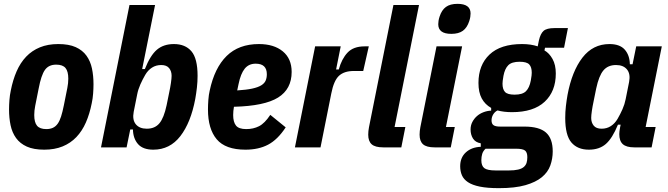

<svg xmlns="http://www.w3.org/2000/svg" viewBox="-20 -766 3474 998"><path d="M210 12Q155 12 119.5 -4Q84 -20 63.5 -48.5Q43 -77 35 -115Q27 -153 27 -197Q27 -220 29 -246Q31 -272 36 -295Q47 -351 66.5 -395.5Q86 -440 116 -471.5Q146 -503 187.5 -520Q229 -537 283 -537Q338 -537 373.5 -521Q409 -505 429.5 -476.5Q450 -448 458 -410Q466 -372 466 -328Q466 -305 464 -279Q462 -253 457 -230Q446 -174 426.5 -129.5Q407 -85 377 -53.5Q347 -22 305.5 -5Q264 12 210 12ZM221 -95Q240 -95 254.5 -101.5Q269 -108 279.5 -122.5Q290 -137 297.5 -160.5Q305 -184 312 -219L330 -309Q335 -334 335 -357Q335 -395 320.5 -412.5Q306 -430 272 -430Q233 -430 213.5 -402.5Q194 -375 181 -306L163 -216Q158 -191 158 -168Q158 -130 172.5 -112.5Q187 -95 221 -95Z M653 -740H786L719 -407H733Q761 -478 795.5 -507.5Q830 -537 884 -537Q943 -537 975 -499.5Q1007 -462 1007 -372Q1007 -341 1003.5 -310.5Q1000 -280 995 -252Q972 -129 917.5 -58.5Q863 12 777 12Q723 12 697.5 -17Q672 -46 671 -93H657L638 0H505ZM743 -97Q785 -97 808.5 -125Q832 -153 846 -219L860 -288Q865 -311 868.5 -335Q872 -359 872 -372Q872 -396 859 -412Q846 -428 818 -428Q791 -428 770 -414.5Q749 -401 735 -377Q721 -353 709.5 -327Q698 -301 693 -275L675 -185Q667 -143 686 -120Q705 -97 743 -97Z M1256 12Q1152 12 1106.5 -42Q1061 -96 1061 -197Q1061 -220 1063 -247Q1065 -274 1070 -295Q1095 -413 1158 -475Q1221 -537 1326 -537Q1404 -537 1450 -499Q1496 -461 1496 -392Q1496 -303 1425.5 -259Q1355 -215 1196 -211Q1194 -202 1193 -189Q1192 -176 1192 -168Q1192 -132 1206.5 -113.5Q1221 -95 1260 -95Q1297 -95 1326.5 -110Q1356 -125 1385 -169L1465 -104Q1423 -40 1373.5 -14Q1324 12 1256 12ZM1309 -435Q1273 -435 1252 -409Q1231 -383 1220 -329L1213 -296Q1261 -299 1291 -305.5Q1321 -312 1338 -322.5Q1355 -333 1361 -347.5Q1367 -362 1367 -380Q1367 -435 1309 -435Z M1513 0 1618 -525H1751L1727 -405H1741Q1756 -460 1786.5 -492.5Q1817 -525 1875 -525H1897L1868 -397H1819Q1769 -397 1742 -372Q1715 -347 1702 -280L1646 0Z M1972 0Q1930 0 1912 -16Q1894 -32 1894 -66Q1894 -74 1895 -85Q1896 -96 1898 -105L2025 -740H2158L2031 -106H2087L2066 0Z M2326 -590Q2258 -590 2258 -640Q2258 -648 2259.5 -658Q2261 -668 2265 -680Q2276 -714 2298 -730Q2320 -746 2358 -746Q2426 -746 2426 -696Q2426 -688 2424.5 -678Q2423 -668 2419 -656Q2408 -622 2386 -606Q2364 -590 2326 -590ZM2239 0Q2197 0 2179 -16Q2161 -32 2161 -66Q2161 -74 2162 -85Q2163 -96 2165 -105L2249 -525H2382L2298 -106H2344L2323 0Z M2853 21Q2853 59 2840.5 94Q2828 129 2796.5 155Q2765 181 2711 196.5Q2657 212 2573 212Q2513 212 2474 204Q2435 196 2412.5 181Q2390 166 2381 145Q2372 124 2372 98Q2372 53 2401.5 26Q2431 -1 2479 -3V-21Q2451 -26 2438.5 -46Q2426 -66 2426 -93Q2426 -114 2435 -131.5Q2444 -149 2458.5 -162Q2473 -175 2492.5 -182.5Q2512 -190 2533 -191V-205Q2501 -223 2484 -254.5Q2467 -286 2467 -335Q2467 -428 2524.5 -482.5Q2582 -537 2694 -537Q2739 -537 2775 -525L2781 -555Q2789 -591 2805.5 -605.5Q2822 -620 2862 -620H2932L2912 -518H2813L2810 -504Q2835 -490 2852 -459.5Q2869 -429 2869 -384Q2869 -291 2811 -237Q2753 -183 2641 -183Q2599 -183 2566 -192Q2552 -185 2543.5 -171Q2535 -157 2535 -140Q2535 -123 2545 -115.5Q2555 -108 2580 -108H2706Q2783 -108 2818 -77Q2853 -46 2853 21ZM2721 51Q2721 26 2709 16.5Q2697 7 2662 7H2504Q2491 19 2486.5 34Q2482 49 2482 67Q2482 96 2497.5 108Q2513 120 2557 120H2625Q2654 120 2673 115.5Q2692 111 2702.5 102Q2713 93 2717 80.5Q2721 68 2721 51ZM2655 -274Q2696 -274 2714 -292Q2732 -310 2739 -347Q2742 -364 2743 -373Q2744 -382 2744 -388Q2744 -417 2731 -431Q2718 -445 2681 -445Q2640 -445 2622 -427Q2604 -409 2597 -372Q2594 -355 2593 -346Q2592 -337 2592 -331Q2592 -302 2605 -288Q2618 -274 2655 -274Z M3277 0Q3236 0 3217.5 -16.5Q3199 -33 3199 -69Q3199 -77 3200 -84Q3201 -91 3203 -103L3206 -118H3192Q3163 -47 3129 -17.5Q3095 12 3041 12Q2982 12 2950 -25.5Q2918 -63 2918 -153Q2918 -184 2921.5 -214.5Q2925 -245 2930 -273Q2953 -396 3007.5 -466.5Q3062 -537 3148 -537Q3202 -537 3227.5 -508Q3253 -479 3254 -432H3268L3287 -525H3420L3336 -106H3388L3367 0ZM3107 -97Q3134 -97 3155 -110.5Q3176 -124 3190 -148Q3204 -172 3215.5 -198Q3227 -224 3232 -250L3250 -340Q3258 -382 3239 -405Q3220 -428 3182 -428Q3140 -428 3116.5 -400Q3093 -372 3079 -306L3065 -237Q3060 -214 3056.5 -190Q3053 -166 3053 -153Q3053 -129 3066 -113Q3079 -97 3107 -97Z"/></svg>

Font: IBM Plex Sans Cond
Style: Bold Italic
Weight: 700
Width: 3
Italic angle: -11°
Designer: Mike Abbink, Paul van der Laan, Pieter van Rosmalen
Foundry: Bold Monday
Version: Version 1.3